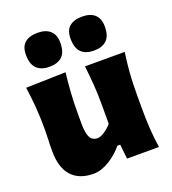

<svg xmlns="http://www.w3.org/2000/svg" viewBox="-152 -958 975 1089"><g transform="rotate(-20 335.0 -414.0)"><path d="M226.1 16.1Q140.6 16.1 94.5 -34.2Q48.3 -84.5 48.3 -186.5Q48.3 -224.1 49.8 -252.9Q51.3 -281.7 51.3 -313Q51.3 -395.5 46.1 -454.1Q41 -512.7 32.7 -573.2L272.5 -579.6Q265.6 -519 261.7 -460.7Q257.8 -402.3 257.8 -339.8V-274.9Q257.8 -219.7 270.8 -192.9Q283.7 -166 317.4 -166Q333.5 -166 359.6 -183.1Q385.7 -200.2 402.8 -221.7V-339.8Q402.8 -402.3 398.7 -457.5Q394.5 -512.7 387.7 -573.2H627.4Q618.7 -512.7 614 -454.1Q609.4 -395.5 609.4 -313V-246.6Q609.4 -174.8 613 -117.7Q616.7 -60.5 625.5 0H433.1L423.3 -87.4H406.2Q370.6 -43.5 321.3 -13.7Q272 16.1 226.1 16.1ZM198.2 -639.6Q149.4 -639.6 122.3 -665.5Q95.2 -691.4 95.2 -749Q95.2 -798.3 122.3 -821.3Q149.4 -844.2 199.2 -844.2Q248.5 -844.2 275.4 -819.8Q302.2 -795.4 302.2 -748Q302.2 -690.4 275.4 -665Q248.5 -639.6 198.2 -639.6ZM466.8 -639.6Q418 -639.6 391.1 -665.5Q364.3 -691.4 364.3 -749Q364.3 -798.3 391.4 -821.3Q418.5 -844.2 468.3 -844.2Q517.6 -844.2 544.2 -819.8Q570.8 -795.4 570.8 -748Q570.8 -690.4 543.9 -665Q517.1 -639.6 466.8 -639.6Z"/></g></svg>

Font: Pinar-DS1-FD ExtraBold
Style: Regular
Weight: 800
Designer: Amin Abedi
Version: Version 2.000